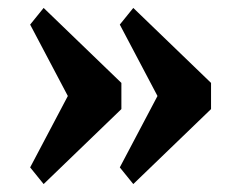

<svg xmlns="http://www.w3.org/2000/svg" viewBox="-20 -514 587 484"><path d="M56 -92 151 -272 56 -452 90 -494 286 -305V-239L90 -50ZM282 -92 377 -272 282 -452 316 -494 512 -305V-239L316 -50Z"/></svg>

Font: IBM Plex Serif
Style: Bold
Weight: 700
Designer: Mike Abbink, Paul van der Laan, Pieter van Rosmalen
Foundry: Bold Monday
Version: Version 2.008